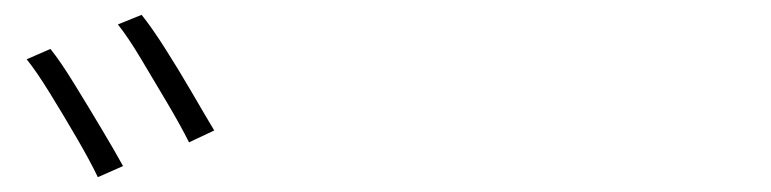

<svg xmlns="http://www.w3.org/2000/svg" viewBox="-20 -850 1040 259"><path d="M48 -784Q61 -768 79.5 -738Q98 -708 116.5 -677Q135 -646 146 -626L112 -611Q102 -632 84 -663Q66 -694 47.5 -724Q29 -754 16 -770ZM171 -830Q184 -814 202.5 -785Q221 -756 239 -725Q257 -694 269 -674L235 -658Q224 -680 206 -710.5Q188 -741 170 -771Q152 -801 139 -817Z"/></svg>

Font: Noto Sans JP Thin ExtraLight
Style: Regular
Weight: 250
Version: Version 2.004-H2;hotconv 1.0.118;makeotfexe 2.5.65603